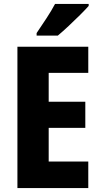

<svg xmlns="http://www.w3.org/2000/svg" viewBox="-20 -950 511 970"><path d="M426 0H68V-714H426V-582H226V-436H411V-304H226V-134H426ZM428 -920Q412 -902 384.5 -874.5Q357 -847 327 -819Q297 -791 272 -770H165V-783Q190 -820 215 -858Q240 -896 258 -930H428Z"/></svg>

Font: Noto Sans Devanagari Condensed ExtraBold
Style: Regular
Weight: 800
Width: 3
Designer: Jelle Bosma - Monotype Design Team
Foundry: Monotype Imaging Inc.
Version: Version 2.004; ttfautohint (v1.8.4.7-5d5b)